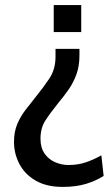

<svg xmlns="http://www.w3.org/2000/svg" viewBox="-20 -520 432 754"><path d="M292 -328V-303Q292 -260 280 -227.5Q268 -195 249.5 -168.5Q231 -142 210 -117Q177 -76 158 -46.5Q139 -17 139 25Q139 60 155 83Q171 106 196.5 117Q222 128 249 128Q287 128 318.5 117Q350 106 378 90L387 171Q357 190 318 202Q279 214 226 214Q163 214 120.5 189.5Q78 165 56.5 124.5Q35 84 35 37Q35 -2 47.5 -32Q60 -62 79.5 -87.5Q99 -113 120 -139Q150 -176 174 -212Q198 -248 198 -297V-328ZM299 -500V-394H191V-500Z"/></svg>

Font: Cabin VF Beta
Style: Regular
Weight: 400
Designer: Pablo Impallari
Foundry: Pablo Impallari. http://www.impallari.com Igino Marini. http://www.ikern.com
Version: Version 2.200